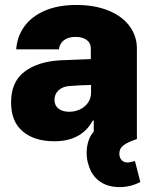

<svg xmlns="http://www.w3.org/2000/svg" viewBox="-20 -557 612 769"><path d="M334 101.6Q327.1 81.1 327.1 54.7Q327.1 29.3 334.5 7.1Q341.8 -15.1 355.5 -29.8V-74.2H351.6Q306.6 8.8 197.3 8.8Q118.2 8.8 71.3 -30.5Q24.4 -69.8 24.4 -146.5Q24.4 -229 77.6 -269.5Q130.9 -310.1 219.7 -315.4L343.8 -320.3V-363.3Q343.8 -384.8 327.1 -397Q310.5 -409.2 283.2 -409.2Q254.4 -409.2 236.8 -396.5Q219.2 -383.8 215.8 -359.4H44.9Q48.3 -409.2 76.4 -449.5Q104.5 -489.7 157.7 -513.4Q210.9 -537.1 286.1 -537.1Q358.9 -537.1 413.8 -514.9Q468.8 -492.7 498.5 -452.9Q528.3 -413.1 528.3 -362.3V0Q492.2 11.7 475.1 24.7Q458 37.6 458 57.6Q458 74.7 467 84.2Q476.1 93.8 490.2 93.8Q498 93.8 505.9 91.6Q513.7 89.4 520.5 87.9L542 171.9Q502.9 192.4 459 192.4Q411.1 192.4 378.7 168.9Q346.2 145.5 334 101.6ZM256.8 -109.4Q280.3 -109.4 300.5 -118.9Q320.8 -128.4 333 -146.5Q345.2 -164.6 344.7 -188.5V-216.8Q286.6 -215.3 252.9 -211.9Q228 -209 213.1 -193.8Q198.2 -178.7 198.2 -157.2Q198.2 -134.3 214.4 -121.8Q230.5 -109.4 256.8 -109.4Z"/></svg>

Font: Pretendard GOV Black
Style: Regular
Weight: 900
Designer: Base glyphs from Inter by Rasmus Andersson; Hangeul glyphs from Noto Sans CJK(Source Han Sans) by Jang Soo-young and Kan
Foundry: Kil Hyung-jin
Version: Version 1.309